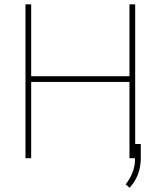

<svg xmlns="http://www.w3.org/2000/svg" viewBox="-20 -731 705 887"><path d="M604.5 -710.9C604.5 -710.9 578.1 -710.9 578.1 -710.9C578.1 -710.9 578.1 -378.9 578.1 -378.9C578.1 -378.9 124 -378.9 124 -378.9C124 -378.9 124 -710.9 124 -710.9C124 -710.9 97.7 -710.9 97.7 -710.9C97.7 -710.9 97.7 0 97.7 0C97.7 0 124 0 124 0C124 0 124 -352.5 124 -352.5C124 -352.5 578.1 -352.5 578.1 -352.5C578.1 -352.5 578.1 0 578.1 0C578.1 0 604.5 0 604.5 0C604.5 0 604.5 -710.9 604.5 -710.9ZM578.6 136.2C611.8 100.6 628.9 57.1 630.4 5.4C630.4 5.4 630.4 -65.9 630.4 -65.9C630.4 -65.9 604 -65.9 604 -65.9C604 -65.9 603.5 15.6 603.5 15.6C603.5 15.6 603.5 15.6 603.5 15.6C601.1 51.8 586.9 86.9 560.5 120.6C560.5 120.6 578.6 136.2 578.6 136.2C578.6 136.2 578.6 136.2 578.6 136.2Z"/></svg>

Font: WOX
Style: Regular
Weight: 500
Designer: Google
Foundry: ""
Version: ""